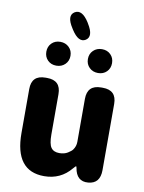

<svg xmlns="http://www.w3.org/2000/svg" viewBox="-106 -1064 865 1151"><g transform="rotate(10 327.0 -489.0)"><path d="M244 14Q66 14 66 -217V-485Q66 -569 150 -569H160Q244 -569 244 -485V-239Q244 -182 259.5 -160Q275 -138 310 -138Q340 -138 361 -151Q382 -164 389 -174Q405 -196 405 -223V-485Q405 -569 489 -569H499Q583 -569 583 -485V-82Q583 0 511 6Q440 12 427 -69Q425 -78 423 -78Q421 -78 407 -62Q344 14 244 14ZM201 -651Q169 -651 148.5 -671.5Q128 -692 128 -723.5Q128 -755 148.5 -775.5Q169 -796 201 -796Q233 -796 254 -775.5Q275 -755 275 -723.5Q275 -692 254 -671.5Q233 -651 201 -651ZM455 -651Q423 -651 402 -671.5Q381 -692 381 -723.5Q381 -755 402 -775.5Q423 -796 455 -796Q487 -796 507.5 -775.5Q528 -755 528 -723.5Q528 -692 507.5 -671.5Q487 -651 455 -651ZM349 -835Q308 -810 263 -880L258 -888Q212 -959 254 -985Q296 -1010 341 -939L345 -932Q389 -861 349 -835Z"/></g></svg>

Font: Resource Han Rounded TW Heavy
Style: Regular
Weight: 900
Designer: Cyano Hao (round all glyphs); Ryoko NISHIZUKA 西塚涼子 (kana, bopomofo & ideographs); Paul D. Hunt (Latin, Greek & Cyrillic)
Foundry: Cyano Hao
Version: 0.990